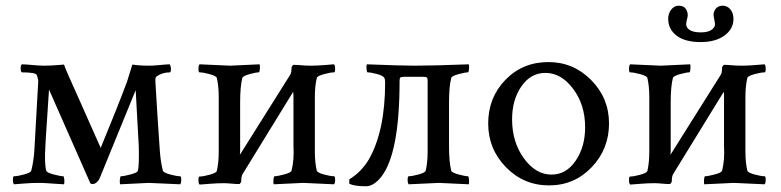

<svg xmlns="http://www.w3.org/2000/svg" viewBox="-20 -645 2745 675"><path d="M457 -328.1 330.1 -17.6Q328.1 -11.7 320.8 -4.9Q313.5 2 305.7 2Q301.8 2 297.9 0L152.3 -330.1Q150.4 -294.9 145.5 -226.1Q140.6 -157.2 139.6 -131.8Q135.7 -70.3 142.6 -44.9Q144.5 -38.1 168.5 -31.7Q192.4 -25.4 202.1 -25.4Q205.1 -25.4 206.1 -13.7Q207 -2 205.1 2.9Q190.4 2 173.8 1Q157.2 0 144 -1Q130.9 -2 114.3 -2Q91.8 -2 67.4 0Q43 2 29.3 2.9Q25.4 -1 25.4 -13.2Q25.4 -25.4 29.3 -25.4Q42 -25.4 64.9 -31.7Q87.9 -38.1 89.8 -44.9Q97.7 -74.2 100.6 -113.3L114.3 -356.4Q115.2 -365.2 109.4 -380.9Q105.5 -390.6 57.6 -390.6Q52.7 -390.6 52.7 -405.3Q52.7 -415 56.6 -418.9Q59.6 -418.9 65.9 -418.5Q72.3 -418 75.2 -418Q116.2 -414.1 134.8 -414.1Q161.1 -414.1 193.4 -417Q194.3 -417 198.7 -417.5Q203.1 -418 205.1 -418Q210.9 -399.4 252.9 -307.6L334 -125Q394.5 -271.5 426.8 -358.4L445.3 -418Q468.8 -414.1 505.9 -414.1Q518.6 -414.1 537.1 -416Q555.7 -418 560.5 -418Q562.5 -418 568.4 -418.5Q574.2 -418.9 577.1 -418.9Q581.1 -407.2 581.1 -405.3Q581.1 -390.6 577.1 -390.6Q549.8 -390.6 530.3 -376Q525.4 -374 526.4 -356.4L533.2 -244.1Q535.2 -213.9 538.1 -170.9Q541 -127.9 542 -113.3Q544.9 -74.2 552.7 -44.9Q554.7 -38.1 577.6 -31.7Q600.6 -25.4 613.3 -25.4Q617.2 -25.4 617.2 -13.2Q617.2 -1 613.3 2.9Q513.7 -2 502.9 -2Q500 -2 402.3 2.9Q400.4 -2 401.4 -13.7Q402.3 -25.4 405.3 -25.4Q415 -25.4 439 -31.7Q462.9 -38.1 464.8 -44.9Q469.7 -64.5 467.8 -131.8Z M823.2 -100.6 1000 -381.8Q1004.9 -388.7 1004.9 -407.2Q1004.9 -411.1 1010.7 -417Q1025.4 -417 1033.2 -416Q1054.7 -414.1 1072.3 -414.1Q1094.7 -414.1 1117.2 -416Q1139.6 -418 1154.3 -418.9Q1158.2 -415 1158.2 -402.8Q1158.2 -390.6 1154.3 -390.6Q1141.6 -390.6 1118.7 -384.3Q1095.7 -377.9 1093.8 -371.1Q1086.9 -342.8 1086.9 -302.7V-113.3Q1086.9 -73.2 1093.8 -44.9Q1095.7 -38.1 1118.7 -31.7Q1141.6 -25.4 1154.3 -25.4Q1158.2 -25.4 1158.2 -13.2Q1158.2 -1 1154.3 2.9Q1054.7 -2 1045.9 -2Q1040 -2 942.4 2.9Q940.4 -2 941.4 -13.7Q942.4 -25.4 945.3 -25.4Q955.1 -25.4 979 -31.7Q1002.9 -38.1 1004.9 -44.9Q1014.6 -83 1011.7 -131.8V-306.6Q1011.7 -316.4 1010.7 -322.3L833 -33.2Q828.1 -25.4 828.1 -7.8Q828.1 -3.9 822.3 2Q807.6 2 799.8 1Q778.3 -1 767.6 -1Q745.1 -1 720.2 1Q695.3 2.9 681.6 3.9Q677.7 0 677.7 -12.2Q677.7 -24.4 681.6 -24.4Q694.3 -24.4 717.3 -30.8Q740.2 -37.1 742.2 -43.9Q749 -72.3 749 -112.3V-302.7Q749 -342.8 742.2 -371.1Q740.2 -377.9 717.3 -384.3Q694.3 -390.6 681.6 -390.6Q677.7 -390.6 677.7 -402.8Q677.7 -415 681.6 -418.9Q781.2 -414.1 789.1 -414.1Q794.9 -414.1 892.6 -418.9Q894.5 -414.1 893.6 -402.3Q892.6 -390.6 889.6 -390.6Q879.9 -390.6 856.9 -384.3Q834 -377.9 832 -371.1Q824.2 -340.8 824.2 -284.2V-116.2Q824.2 -106.4 823.2 -100.6Z M1436.5 -414.1Q1505.9 -414.1 1627.9 -418.9Q1629.9 -414.1 1628.9 -402.3Q1627.9 -390.6 1625 -390.6Q1615.2 -390.6 1591.8 -384.3Q1568.4 -377.9 1566.4 -371.1Q1558.6 -340.8 1558.6 -284.2V-131.8Q1558.6 -75.2 1566.4 -44.9Q1568.4 -38.1 1591.8 -31.7Q1615.2 -25.4 1625 -25.4Q1627.9 -25.4 1628.9 -13.7Q1629.9 -2 1627.9 2.9Q1530.3 -2 1523.4 -2Q1517.6 -2 1417 2.9Q1413.1 -1 1413.1 -13.2Q1413.1 -25.4 1417 -25.4Q1428.7 -25.4 1451.7 -31.7Q1474.6 -38.1 1476.6 -44.9Q1483.4 -73.2 1483.4 -113.3V-361.3Q1483.4 -370.1 1480.5 -372.6Q1477.5 -375 1465.8 -375H1402.3Q1390.6 -375 1387.7 -372.6Q1384.8 -370.1 1384.8 -361.3Q1384.8 -105.5 1320.3 -23.4Q1293.9 9.8 1266.6 9.8Q1225.6 9.8 1208 1V-14.6Q1250 -40 1276.4 -84Q1334 -184.6 1334 -355.5Q1334 -366.2 1331.1 -371.1Q1327.1 -378.9 1305.2 -384.8Q1283.2 -390.6 1272.5 -390.6Q1269.5 -390.6 1268.6 -402.3Q1267.6 -414.1 1269.5 -418.9Q1391.6 -414.1 1436.5 -414.1Z M1897.5 -388.7Q1845.7 -388.7 1813 -341.3Q1780.3 -293.9 1780.3 -225.6Q1780.3 -145.5 1821.8 -88.4Q1863.3 -31.2 1918.9 -31.2Q1970.7 -31.2 2003.9 -80.1Q2037.1 -128.9 2037.1 -197.3Q2037.1 -276.4 1995.1 -332.5Q1953.1 -388.7 1897.5 -388.7ZM1908.2 -426.8Q1996.1 -426.8 2058.6 -363.3Q2121.1 -299.8 2121.1 -210.9Q2121.1 -121.1 2060.1 -57.1Q1999 6.8 1910.2 6.8Q1821.3 6.8 1758.8 -57.1Q1696.3 -121.1 1696.3 -210.9Q1696.3 -301.8 1756.8 -364.3Q1817.4 -426.8 1908.2 -426.8Z M2443.4 -531.2H2444.3Q2470.7 -531.2 2483.4 -541.5Q2496.1 -551.8 2493.2 -564.5Q2493.2 -567.4 2490.2 -582Q2485.4 -597.7 2494.1 -611.3Q2502.9 -625 2520.5 -625Q2537.1 -625 2547.9 -611.8Q2558.6 -598.6 2558.6 -579.1Q2558.6 -543 2526.9 -520Q2495.1 -497.1 2443.4 -497.1Q2388.7 -497.1 2358.9 -519.5Q2329.1 -542 2329.1 -579.1Q2329.1 -597.7 2339.8 -611.3Q2350.6 -625 2366.2 -625Q2384.8 -625 2392.6 -611.3Q2400.4 -597.7 2396.5 -582Q2394.5 -577.1 2392.6 -563.5Q2390.6 -549.8 2403.3 -540.5Q2416 -531.2 2443.4 -531.2ZM2336.9 -100.6 2513.7 -381.8Q2518.6 -388.7 2518.6 -407.2Q2518.6 -411.1 2524.4 -417Q2539.1 -417 2546.9 -416Q2568.4 -414.1 2585.9 -414.1Q2608.4 -414.1 2630.9 -416Q2653.3 -418 2668 -418.9Q2671.9 -415 2671.9 -402.8Q2671.9 -390.6 2668 -390.6Q2655.3 -390.6 2632.3 -384.3Q2609.4 -377.9 2607.4 -371.1Q2600.6 -342.8 2600.6 -302.7V-113.3Q2600.6 -73.2 2607.4 -44.9Q2609.4 -38.1 2632.3 -31.7Q2655.3 -25.4 2668 -25.4Q2671.9 -25.4 2671.9 -13.2Q2671.9 -1 2668 2.9Q2568.4 -2 2559.6 -2Q2553.7 -2 2456.1 2.9Q2454.1 -2 2455.1 -13.7Q2456.1 -25.4 2459 -25.4Q2468.8 -25.4 2492.7 -31.7Q2516.6 -38.1 2518.6 -44.9Q2528.3 -83 2525.4 -131.8V-306.6Q2525.4 -316.4 2524.4 -322.3L2346.7 -33.2Q2341.8 -25.4 2341.8 -7.8Q2341.8 -3.9 2335.9 2Q2321.3 2 2313.5 1Q2292 -1 2281.2 -1Q2258.8 -1 2233.9 1Q2209 2.9 2195.3 3.9Q2191.4 0 2191.4 -12.2Q2191.4 -24.4 2195.3 -24.4Q2208 -24.4 2231 -30.8Q2253.9 -37.1 2255.9 -43.9Q2262.7 -72.3 2262.7 -112.3V-302.7Q2262.7 -342.8 2255.9 -371.1Q2253.9 -377.9 2231 -384.3Q2208 -390.6 2195.3 -390.6Q2191.4 -390.6 2191.4 -402.8Q2191.4 -415 2195.3 -418.9Q2294.9 -414.1 2302.7 -414.1Q2308.6 -414.1 2406.2 -418.9Q2408.2 -414.1 2407.2 -402.3Q2406.2 -390.6 2403.3 -390.6Q2393.6 -390.6 2370.6 -384.3Q2347.7 -377.9 2345.7 -371.1Q2337.9 -340.8 2337.9 -284.2V-116.2Q2337.9 -106.4 2336.9 -100.6Z"/></svg>

Font: Crimson Text
Style: Regular
Weight: 400
Version: Version 0.13